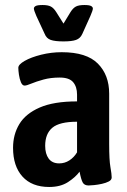

<svg xmlns="http://www.w3.org/2000/svg" viewBox="-20 -738 505 765"><path d="M176 7Q107 7 69.5 -34.5Q32 -76 32 -149Q32 -202 57 -243.5Q82 -285 138 -309.5Q194 -334 287 -334V-361Q287 -392 271.5 -410.5Q256 -429 218 -429Q182 -429 153 -421Q124 -413 105 -405Q86 -397 78 -397Q69 -397 63.5 -410Q58 -423 55.5 -440Q53 -457 53 -468Q53 -481 78.5 -495.5Q104 -510 144 -520Q184 -530 226 -530Q325 -530 370 -484.5Q415 -439 415 -365V-164Q415 -100 420 -72Q425 -44 425 -31Q425 -21 413.5 -15Q402 -9 386 -5.5Q370 -2 355 -0.5Q340 1 333 1Q316 1 309.5 -11Q303 -23 297 -54Q281 -32 251 -12.5Q221 7 176 7ZM216 -87Q238 -87 256.5 -99Q275 -111 287 -131V-253Q217 -253 188.5 -229Q160 -205 160 -157Q160 -125 174 -106Q188 -87 216 -87ZM316 -718Q336 -718 343 -714Q350 -710 350 -704Q350 -697 340 -674L308 -603Q300 -585 283 -579Q266 -573 233 -573Q199 -573 182 -579Q165 -585 158 -603L125 -674Q115 -697 115 -704Q115 -710 122 -714Q129 -718 150 -718Q171 -718 182.5 -712Q194 -706 204 -690L233 -644L261 -690Q271 -706 282.5 -712Q294 -718 316 -718Z"/></svg>

Font: Asap Condensed SemiBold
Style: Regular
Weight: 600
Width: 3
Designer: Pablo Cosgaya
Foundry: Omnibus-Type
Version: Version 3.001; ttfautohint (v1.8.4.7-5d5b)